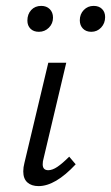

<svg xmlns="http://www.w3.org/2000/svg" viewBox="-20 -627 377 652"><path d="M59 -45Q59 -59 63 -74L144 -414H205L128 -89Q125 -79 125 -69Q125 -49 144 -49Q158 -49 175 -60.5Q192 -72 215 -95L237 -69Q168 5 111 5Q87 5 73 -7.5Q59 -20 59 -45ZM73 -557Q73 -579 86 -593Q99 -607 120 -607Q138 -607 149 -596Q160 -585 160 -567Q160 -547 146 -533Q132 -519 112 -519Q94 -519 83.5 -529.5Q73 -540 73 -557ZM251 -558Q251 -579 264.5 -593Q278 -607 298 -607Q316 -607 326.5 -596.5Q337 -586 337 -569Q337 -548 323.5 -533.5Q310 -519 290 -519Q272 -519 261.5 -530Q251 -541 251 -558Z"/></svg>

Font: LXGW Bright GB
Style: Italic
Weight: 400
Italic angle: -12°
Designer: Christian Thalmann (Catharsis Fonts)
Foundry: LXGW / Christian Thalmann (Catharsis Fonts) / Fontworks Inc.
Version: Version 5.510